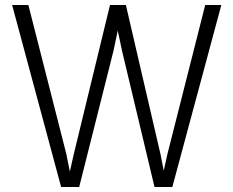

<svg xmlns="http://www.w3.org/2000/svg" viewBox="-20 -753 940 773"><path d="M28.8 -732.9H94.2L247.1 -132.8L261.2 -62L276.9 -131.8L422.9 -732.9H486.8L626 -132.8L639.2 -65.9L653.8 -131.8L806.2 -732.9H871.1L673.8 0H602.1L471.2 -548.8L454.1 -629.9L437 -548.8L298.8 0H226.1Z"/></svg>

Font: Kreadon Light
Style: Regular
Weight: 300
Designer: kohakuno
Foundry: StudioGnu
Version: Version 1.000;Glyphs 3.1.2 (3151)